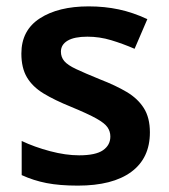

<svg xmlns="http://www.w3.org/2000/svg" viewBox="-20 -572 530 602"><path d="M450 -157Q450 -76 391.5 -33Q333 10 224 10Q167 10 126 2Q85 -6 48 -23V-130Q88 -111 137 -98Q186 -85 228 -85Q280 -85 303 -101Q326 -117 326 -144Q326 -160 317 -173Q308 -186 282 -200.5Q256 -215 203 -237Q151 -258 116.5 -279Q82 -300 64.5 -329.5Q47 -359 47 -404Q47 -477 105 -514.5Q163 -552 258 -552Q308 -552 352.5 -542.5Q397 -533 442 -512L402 -419Q365 -435 328.5 -446Q292 -457 254 -457Q213 -457 192 -444.5Q171 -432 171 -410Q171 -393 181.5 -380.5Q192 -368 218.5 -355.5Q245 -343 294 -323Q343 -304 377.5 -283.5Q412 -263 431 -233Q450 -203 450 -157Z"/></svg>

Font: Noto Sans Tangsa SemiBold
Style: Regular
Weight: 600
Version: Version 1.504